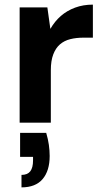

<svg xmlns="http://www.w3.org/2000/svg" viewBox="-20 -531 444 831"><path d="M65 0V-499H185L198 -406Q217 -439 243.5 -462Q270 -485 305 -498Q340 -511 382 -511V-368H341Q310 -368 284 -361.5Q258 -355 239.5 -339Q221 -323 210.5 -295.5Q200 -268 200 -227V0ZM73 280V226Q99 226 111 210.5Q123 195 123 163V148H67V44H180Q188 71 191.5 96Q195 121 195 144Q195 208 164.5 244Q134 280 73 280Z"/></svg>

Font: DM Sans 20pt
Style: Bold
Weight: 700
Version: Version 4.004;gftools[0.9.30]